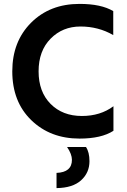

<svg xmlns="http://www.w3.org/2000/svg" viewBox="-20 -703 649 985"><path d="M562 -32Q500 8 388 8Q238 8 140.5 -86.5Q43 -181 43 -337Q43 -490 139.5 -586.5Q236 -683 388 -683Q499 -683 561 -646V-523Q485 -567 393 -567Q301 -567 239.5 -504.5Q178 -442 178 -337Q178 -232 239.5 -170Q301 -108 400 -108Q495 -108 562 -158ZM439 124Q439 183 396 222Q353 261 270 262V184Q349 181 349 117Q349 88 324 51H421Q439 78 439 124Z"/></svg>

Font: Hind Vadodara SemiBold
Style: Regular
Weight: 600
Designer: Hitesh Malaviya
Foundry: Indian Type Foundry
Version: Version 1.001;PS 1.0;hotconv 1.0.86;makeotf.lib2.5.63406; tt